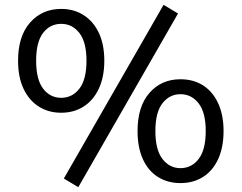

<svg xmlns="http://www.w3.org/2000/svg" viewBox="-20 -751 1003 797"><path d="M305 26 245 -10 659 -731 719 -695ZM234 -283Q181 -283 140.5 -309Q100 -335 77.5 -383Q55 -431 55 -499Q55 -601 105 -657.5Q155 -714 234 -714Q287 -714 327.5 -688Q368 -662 390.5 -614Q413 -566 413 -499Q413 -432 390.5 -383.5Q368 -335 327.5 -309Q287 -283 234 -283ZM234 -345Q280 -345 309.5 -383Q339 -421 339 -499Q339 -576 309.5 -614Q280 -652 234 -652Q188 -652 159 -614.5Q130 -577 130 -499Q130 -421 159 -383Q188 -345 234 -345ZM729 9Q676 9 635.5 -16.5Q595 -42 573 -90.5Q551 -139 551 -207Q551 -309 600.5 -365.5Q650 -422 729 -422Q783 -422 823 -396.5Q863 -371 885.5 -322.5Q908 -274 908 -207Q908 -140 886 -91.5Q864 -43 823.5 -17Q783 9 729 9ZM729 -53Q775 -53 804.5 -91Q834 -129 834 -207Q834 -284 804.5 -322Q775 -360 729 -360Q684 -360 654.5 -322.5Q625 -285 625 -207Q625 -129 654.5 -91Q684 -53 729 -53Z"/></svg>

Font: Nunito Sans 7pt
Style: Regular
Weight: 400
Designer: Vernon Adams
Foundry: Vernon Adams
Version: Version 3.101;gftools[0.9.27]